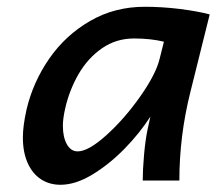

<svg xmlns="http://www.w3.org/2000/svg" viewBox="-20 -520 624 553"><path d="M404.8 -146 413.1 -184.1Q382.3 -136.2 338.4 -91.3Q294.4 -46.4 245.8 -17.1Q197.3 12.2 154.3 12.2Q122.1 12.2 97.7 -3.9Q73.2 -20 59.6 -50.8Q45.9 -81.5 45.9 -124Q45.9 -157.7 56.6 -205.1Q75.2 -283.7 121.8 -351.1Q168.5 -418.5 239.3 -459.5Q310.1 -500.5 397 -500.5Q445.8 -500.5 496.1 -494.4Q546.4 -488.3 584 -478.5L528.3 -254.9Q496.6 -128.4 496.6 0H391.1Q391.1 -31.2 394.8 -73Q398.4 -114.7 404.8 -146ZM366.2 -409.2Q314.5 -409.2 273.7 -380.9Q232.9 -352.5 206.3 -306.6Q179.7 -260.7 167.5 -206.5Q161.1 -178.2 161.1 -157.7Q161.1 -125 172.6 -104.5Q184.1 -84 203.6 -84Q234.9 -84 287.1 -131.3Q339.4 -178.7 384.3 -242.7Q429.2 -306.6 439.9 -351.1L452.1 -399.9Q413.6 -409.2 366.2 -409.2Z"/></svg>

Font: Lesson One Medium
Style: Italic
Weight: 500
Italic angle: -14°
Designer: But Ko, Victor Gaultney, Annie Olsen, Julie Remington, Don Collingsworth, Eric Hays, Becca Hirsbrunner
Version: Version 1.100